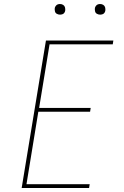

<svg xmlns="http://www.w3.org/2000/svg" viewBox="-20 -937 616 957"><path d="M88 0H424L427 -19H112L171 -380H429L432 -399H175L227 -716H542L545 -735H209ZM479 -864Q485 -864 491 -866Q497 -868 500.5 -873Q504 -878 505 -884Q506 -892 504 -900Q502 -908 495 -912.5Q488 -917 479 -917Q473 -917 467.5 -915Q462 -913 458 -907.5Q454 -902 453 -897Q452 -888 454 -880Q456 -872 463.5 -868Q471 -864 479 -864ZM279 -864Q285 -864 291 -866Q297 -868 300.5 -873Q304 -878 305 -884Q306 -892 304 -900Q302 -908 295 -912.5Q288 -917 279 -917Q273 -917 267.5 -915Q262 -913 258 -907.5Q254 -902 253 -897Q252 -888 254 -880Q256 -872 263.5 -868Q271 -864 279 -864Z"/></svg>

Font: Iosevka Sparkle Thin Oblique
Style: Regular
Weight: 100
Italic angle: -9°
Designer: Belleve Invis
Foundry: Belleve Invis
Version: Version 4.5.0; ttfautohint (v1.8.3)